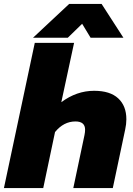

<svg xmlns="http://www.w3.org/2000/svg" viewBox="-30 -957 679 977"><path d="M322 -937H487L598 -765H431L388 -836L315 -765H138ZM147 -739H347L282 -437Q360 -495 449 -495Q530 -495 571.5 -456.5Q613 -418 613 -350Q613 -325 607 -298L544 0H343L400 -270Q403 -285 403 -297Q403 -339 354 -339Q294 -339 250 -285L190 0H-10Z"/></svg>

Font: Prompt ExtraBold
Style: Italic
Weight: 800
Italic angle: -12°
Designer: Katatrad Team
Foundry: CadsonDemak
Version: Version 1.001